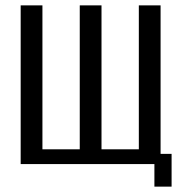

<svg xmlns="http://www.w3.org/2000/svg" viewBox="-20 -611 706 715"><path d="M555 84V0H57V-591H138V-55H277V-591H358V-55H497V-591H578V-38H619V84Z"/></svg>

Font: Alumni Sans Medium
Style: Regular
Weight: 500
Designer: Robert E. Leuschke
Foundry: Robert E. Leuschke
Version: Version 1.018